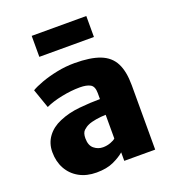

<svg xmlns="http://www.w3.org/2000/svg" viewBox="-141 -883 899 998"><g transform="rotate(-20 308.5 -383.5)"><path d="M223 8Q168 8 127.2 -14.8Q86.5 -37.5 64.2 -77.8Q42 -118 42 -170Q42 -219 68.8 -255.2Q95.5 -291.5 142 -311Q192.5 -333 254.5 -339Q316.5 -345 369 -345V-378Q369 -415 348.8 -426.5Q328.5 -438 291 -438Q243 -438 190 -427.2Q137 -416.5 100 -399L63 -505Q83.5 -517.5 122.2 -531.8Q161 -546 209.5 -556Q258 -566 308 -566Q395.5 -566 448.5 -545.5Q501.5 -525 525.2 -479Q549 -433 549 -356V0H378V-47Q355 -27 317.2 -9.5Q279.5 8 223 8ZM228 -179Q228 -139.5 249.8 -121.8Q271.5 -104 299 -104Q321 -104 341.2 -111.5Q361.5 -119 369 -127V-258Q343 -257.5 314.5 -252.8Q286 -248 271 -241Q255.5 -234.5 241.8 -221.8Q228 -209 228 -179ZM148 -659V-775H450V-659Z"/></g></svg>

Font: Merriweather Sans ExtraBold
Style: Regular
Weight: 800
Designer: Eben Sorkin
Foundry: Eben Sorkin
Version: Version 2.001; ttfautohint (v1.8.3)